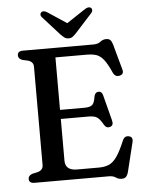

<svg xmlns="http://www.w3.org/2000/svg" viewBox="-60 -945 773 1013"><g transform="rotate(-5 326.0 -439.0)"><path d="M54 -677Q54 -700 83 -700H457Q480 -700 494 -711.2Q508 -722.5 525.5 -722.5Q540 -722.5 547.5 -714.8Q555 -707 560 -689L597 -554.5Q604 -529.5 579.5 -524Q556 -518.5 544.5 -543.5Q523.5 -591 505.5 -613.5Q487.5 -636 466.5 -642.8Q445.5 -649.5 416 -649.5H250.5V-371.5H379.5Q410.5 -371.5 422 -382.8Q433.5 -394 437.5 -424.5Q442 -447.5 459 -449Q478.5 -450.5 484 -428L519.5 -290.5Q525.5 -265 505.5 -259Q486.5 -253 474.5 -273Q458 -303 443.2 -313.2Q428.5 -323.5 397.5 -323.5H250.5V-102.5Q250.5 -50.5 313 -50.5H427.5Q459 -50.5 481.5 -60Q504 -69.5 524 -98Q544 -126.5 567.5 -183Q577 -205 598.5 -201.5Q624 -197 616.5 -168L579 -15Q574.5 2.5 566.5 10.8Q558.5 19 543 19Q527 19 513 9.5Q499 0 477 0H83Q54 0 54 -23Q54 -41 76 -48.5L103.5 -54.5Q133.5 -62.5 133.5 -90V-610Q133.5 -637.5 103.5 -645.5L76 -651.5Q54 -659 54 -677ZM369.5 -767.5Q359 -756.5 350.5 -750Q342 -743.5 329 -743.5Q316 -743.5 307.2 -750Q298.5 -756.5 287.5 -767.5L199 -865.5Q191 -874 191.5 -881.8Q192 -889.5 197 -893.5Q208.5 -902.5 228 -890.5L328.5 -824L429 -890.5Q448.5 -902.5 460.5 -893.5Q465 -889.5 465.5 -881.8Q466 -874 458.5 -865.5Z"/></g></svg>

Font: Fraunces 9pt Soft
Style: Regular
Weight: 400
Version: Version 1.000;[0bf87f6ff]